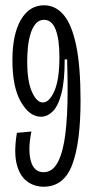

<svg xmlns="http://www.w3.org/2000/svg" viewBox="-20 -693 356 727"><path d="M145 14Q109 14 81.5 -7Q54 -28 43 -72.5Q32 -117 44 -190L99 -195Q85 -128 96.5 -84.5Q108 -41 145 -41Q179 -41 199 -79Q219 -117 227.5 -186Q236 -255 236 -349Q236 -363 236 -377Q236 -391 235.5 -412Q235 -433 234 -468H225Q225 -386 212.5 -338.5Q200 -291 179.5 -271Q159 -251 135 -251Q92 -251 59.5 -306.5Q27 -362 27 -465Q27 -563 59 -618Q91 -673 147 -673Q190 -673 221 -636.5Q252 -600 268.5 -520.5Q285 -441 285 -312Q285 -153 253.5 -69.5Q222 14 145 14ZM142 -305Q167 -305 186 -348.5Q205 -392 205 -477Q205 -545 190.5 -581.5Q176 -618 147 -618Q127 -618 114.5 -602.5Q102 -587 95 -563Q88 -539 85.5 -512Q83 -485 83 -461Q83 -385 101 -345Q119 -305 142 -305Z"/></svg>

Font: Bricolage Grotesque 48pt Condensed ExtraLight
Style: Regular
Weight: 200
Width: 3
Designer: Mathieu Triay
Foundry: Atelier Triay
Version: Version 1.000; ttfautohint (v1.8.4.7-5d5b);gftools[0.9.32]